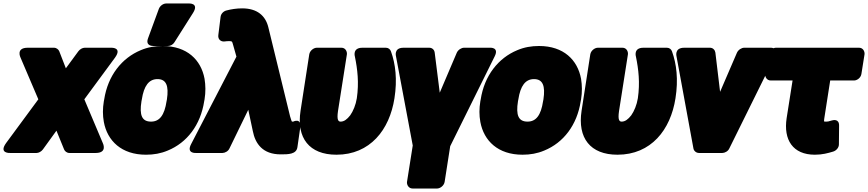

<svg xmlns="http://www.w3.org/2000/svg" viewBox="-54 -840 4982 1102"><path d="M324 -448 286 -546C282 -556 270 -566 256 -566H105C35 -566 64 -509 64 -509L166 -270L-19 -19C-63 42 4 38 4 38H156C168 38 183 30 192 18L270 -90L314 18C318 28 330 38 344 38H495C565 38 536 -19 536 -19L430 -270L606 -509C650 -570 583 -566 583 -566H432C420 -566 405 -558 396 -546Z M544 -269 542 -259C535 -217 535 -178 542 -140C562 -32 643 48 784 48C828 48 869 41 909 24C1019 -21 1097 -122 1118 -259L1120 -269C1127 -312 1126 -351 1120 -388C1100 -496 1020 -576 879 -576C835 -576 794 -569 754 -552C645 -507 565 -406 544 -269ZM904 -269 902 -259C890 -179 862 -142 813 -142C761 -142 745 -178 758 -259L760 -269C772 -348 801 -386 850 -386C900 -386 916 -348 904 -269ZM900 -820C883 -820 865 -807 858 -790L796 -621C780 -579 816 -576 826 -576H910C924 -576 939 -584 947 -597L1054 -766C1091 -825 1028 -820 1028 -820Z M1246 -780C1229 -776 1214 -761 1212 -743L1199 -638C1196 -613 1215 -600 1234 -602C1245 -603 1250 -604 1259 -604C1279 -604 1278 -603 1284 -582L1303 -515L1043 -13C1014 42 1070 38 1070 38H1223C1237 38 1256 28 1263 12L1371 -210L1397 -88C1411 -15 1454 46 1557 46C1600 46 1647 46 1653 5L1669 -106C1677 -167 1629 -142 1629 -142H1622C1620 -142 1616 -156 1611 -172L1486 -684C1470 -749 1423 -792 1336 -792C1304 -792 1272 -787 1246 -780Z M2210 -276C2227 -383 2216 -473 2190 -545C2186 -557 2175 -566 2161 -566H2026C1967 -566 1983 -515 1983 -515C1998 -442 2007 -365 1994 -276C1988 -238 1973 -202 1956 -178C1938 -155 1921 -142 1901 -142C1889 -142 1878 -149 1886 -203L1937 -528C1939 -544 1929 -566 1906 -566H1764C1748 -566 1725 -551 1721 -528L1671 -204C1647 -48 1721 48 1877 48C2070 48 2182 -95 2210 -276Z M2470 -308 2441 -538C2439 -554 2427 -566 2410 -566H2262C2204 -566 2219 -516 2219 -516L2315 -5L2282 204C2280 220 2291 242 2314 242H2455C2471 242 2494 227 2498 204L2530 -1L2785 -516C2813 -571 2757 -566 2757 -566H2609C2595 -566 2576 -555 2568 -538Z M2705 -269 2703 -259C2696 -217 2696 -178 2703 -140C2723 -32 2804 48 2945 48C2989 48 3030 41 3070 24C3180 -21 3258 -122 3279 -259L3281 -269C3288 -312 3287 -351 3281 -388C3261 -496 3181 -576 3040 -576C2996 -576 2955 -569 2915 -552C2806 -507 2726 -406 2705 -269ZM3065 -269 3063 -259C3051 -179 3023 -142 2974 -142C2922 -142 2906 -178 2919 -259L2921 -269C2933 -348 2962 -386 3011 -386C3061 -386 3077 -348 3065 -269Z M3823 -276C3840 -383 3829 -473 3803 -545C3799 -557 3788 -566 3774 -566H3639C3580 -566 3596 -515 3596 -515C3611 -442 3620 -365 3607 -276C3601 -238 3586 -202 3569 -178C3551 -155 3534 -142 3514 -142C3502 -142 3491 -149 3499 -203L3550 -528C3552 -544 3542 -566 3519 -566H3377C3361 -566 3338 -551 3334 -528L3284 -204C3260 -48 3334 48 3490 48C3683 48 3795 -95 3823 -276Z M4079 -313 4052 -538C4050 -552 4039 -566 4021 -566H3873C3815 -566 3829 -516 3829 -516L3926 12C3928 25 3941 38 3958 38H4092C4106 38 4125 28 4132 12L4393 -516C4421 -571 4365 -566 4365 -566H4217C4203 -566 4184 -555 4176 -538Z M4623 48C4666 48 4698 39 4728 30C4745 25 4761 8 4761 -11L4762 -118C4763 -160 4728 -151 4718 -148C4701 -143 4701 -142 4681 -142C4679 -142 4678 -143 4676 -143C4675 -146 4676 -151 4677 -160L4711 -378H4848C4864 -378 4886 -392 4890 -415L4908 -528C4910 -544 4900 -566 4877 -566H4399C4383 -566 4360 -551 4356 -528L4338 -415C4336 -399 4347 -378 4370 -378H4495L4461 -162C4442 -38 4496 48 4623 48Z"/></svg>

Font: Asimov Print
Style: EIt
Weight: 500
Designer: Google
Version: Version 2.000980; 2014